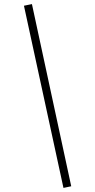

<svg xmlns="http://www.w3.org/2000/svg" viewBox="-20 -820 466 938"><path d="M136 -800 328 90 290 98 97 -792Z"/></svg>

Font: Fira Sans Extra Condensed ExtraLight
Style: Regular
Weight: 275
Width: 1
Designer: Carrois Corporate & Edenspiekermann AG
Foundry: Carrois Corporate GbR & Edenspiekermann AG
Version: Version 4.203